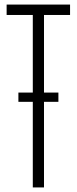

<svg xmlns="http://www.w3.org/2000/svg" viewBox="-20 -820 336 840"><path d="M123.5 0V-754.5H9V-800H286.5V-754.5H172.5V0ZM60.5 -415H235.5V-374.5H60.5Z"/></svg>

Font: Big Shoulders Text Thin ExtraLight
Style: Regular
Weight: 250
Version: Version 2.002